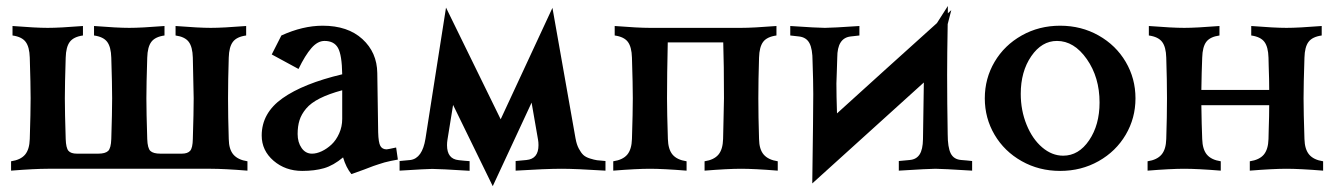

<svg xmlns="http://www.w3.org/2000/svg" viewBox="-20 -578 4541 652"><path d="M142.1 -4.9Q97.2 -4.9 17.6 1.5V-30.3Q50.3 -35.2 65.2 -53Q80.1 -70.8 81.1 -106Q84 -196.8 84 -244.1Q84 -291.5 81.1 -382.3Q80.1 -418.5 67.1 -435.8Q54.2 -453.1 22.5 -457.5V-489.7Q101.6 -483.4 142.1 -483.4Q182.6 -483.4 261.7 -489.7V-457.5Q230 -453.1 217 -435.8Q204.1 -418.5 203.1 -382.3Q200.2 -291.5 200.2 -244.1Q200.2 -196.8 203.1 -106Q204.1 -75.7 212.4 -65.9Q220.7 -56.2 241.2 -56.2H313.5Q337.4 -56.2 347.2 -65.4Q356.9 -74.7 357.9 -106Q360.8 -196.8 360.8 -244.1Q360.8 -291.5 357.9 -382.3Q356.9 -418.5 344 -435.8Q331.1 -453.1 299.3 -457.5V-489.7Q378.4 -483.4 418.9 -483.4Q459.5 -483.4 538.6 -489.7V-457.5Q506.8 -453.1 493.9 -435.8Q481 -418.5 480 -382.3Q477.1 -291.5 477.1 -244.1Q477.1 -196.8 480 -106Q481 -74.7 490.7 -65.4Q500.5 -56.2 524.9 -56.2H597.2Q617.2 -56.2 625.7 -65.9Q634.3 -75.7 634.8 -106Q637.7 -196.8 637.7 -244.1Q637.7 -258.3 636.2 -315.4Q634.8 -372.6 634.8 -382.3Q633.8 -418.9 620.8 -436Q607.9 -453.1 576.2 -457.5V-489.7Q655.8 -483.4 695.8 -483.4Q736.3 -483.4 815.9 -489.7V-457.5Q783.7 -453.1 770.8 -435.8Q757.8 -418.5 756.8 -382.3Q754.4 -306.6 754.4 -244.1Q754.4 -181.6 756.8 -106Q757.3 -70.8 772.7 -53Q788.1 -35.2 820.3 -30.3V1.5Q741.2 -4.9 695.8 -4.9Z M1142.1 -174.3V-271.5Q1096.7 -259.3 1066.2 -243.9Q1035.6 -228.5 1019.5 -209.2Q1003.4 -189.9 997.1 -169.7Q990.7 -149.4 990.7 -123Q990.7 -94.7 1004.2 -75.4Q1017.6 -56.2 1039.6 -56.2Q1055.2 -56.2 1072.8 -64.5Q1090.3 -72.8 1106 -87.4Q1121.6 -102.1 1131.8 -125Q1142.1 -147.9 1142.1 -174.3ZM1075.7 -490.7Q1161.1 -490.7 1210.7 -445.3Q1260.3 -399.9 1261.2 -330.1L1264.2 -128.9Q1265.1 -93.8 1271.7 -82.3Q1278.3 -70.8 1293 -70.8Q1296.4 -70.8 1325.2 -77.1L1331.1 -36.1Q1319.3 -34.2 1306.9 -31.5Q1294.4 -28.8 1285.6 -26.4Q1276.9 -23.9 1265.1 -20Q1253.4 -16.1 1247.8 -14.2Q1242.2 -12.2 1230.5 -7.6Q1218.8 -2.9 1215.8 -2Q1210.4 0 1173.3 13.2Q1155.3 -8.8 1145 -43.5Q1112.3 -16.1 1080.3 -6.8Q1048.3 2.4 1006.3 2.4Q949.2 2.4 908.9 -32.2Q868.7 -66.9 868.7 -117.7Q868.7 -194.3 939.5 -244.4Q1010.3 -294.4 1142.1 -325.7Q1141.1 -391.1 1127.9 -415Q1114.7 -439 1082 -439Q1058.6 -439 1037.4 -414.6Q1016.1 -390.1 993.7 -343.8L902.8 -393.1L935.5 -457.5Q1008.3 -490.7 1075.7 -490.7Z M1680.2 -172.9 1856 -551.3 1934.6 -106.9V-107.4Q1938 -87.4 1945.6 -73.2Q1953.1 -59.1 1960.9 -51.8Q1968.8 -44.4 1983.4 -39.8Q1998 -35.2 2007.3 -33.9Q2016.6 -32.7 2036.1 -31.2V1.5Q1934.6 -4.9 1887.7 -4.9Q1833.5 -4.9 1731 1.5V-31.2L1768.6 -34.7H1768.1Q1808.6 -38.6 1808.6 -85Q1808.6 -95.7 1807.1 -103.5L1785.2 -229.5Q1761.7 -179.2 1715.3 -79.1Q1668.9 21 1653.3 54.2L1518.6 -221.7Q1505.9 -142.6 1499.5 -103.5Q1498 -94.2 1498 -85Q1498 -38.1 1537.6 -34.2H1537.1Q1541 -33.7 1556.4 -32.2Q1571.8 -30.8 1574.7 -30.8V2Q1473.1 -4.4 1447.8 -4.4Q1430.7 -4.4 1336.9 1.5V-31.2L1374 -34.7Q1414.1 -40.5 1424.8 -106.9Q1435.1 -171.9 1459.7 -329.8Q1484.4 -487.8 1494.6 -552.2Z M2187 -483.4H2496.6Q2537.1 -483.4 2616.7 -489.7V-457.5Q2584.5 -453.1 2571.5 -435.8Q2558.6 -418.5 2557.6 -382.3Q2555.2 -306.6 2555.2 -244.1Q2555.2 -181.6 2557.6 -106Q2558.1 -70.8 2573.5 -53Q2588.9 -35.2 2621.1 -30.3V1.5Q2542 -4.9 2496.6 -4.9Q2451.7 -4.9 2372.6 1.5V-30.3Q2404.8 -35.2 2419.7 -53Q2434.6 -70.8 2435.5 -106Q2435.5 -115.7 2437 -172.9Q2438.5 -230 2438.5 -244.1Q2438.5 -359.4 2436 -434.1H2247.6Q2245.1 -324.2 2245.1 -244.1Q2245.1 -196.8 2248 -106Q2249 -70.8 2263.9 -53Q2278.8 -35.2 2311.5 -30.3V1.5Q2231.9 -4.9 2187 -4.9Q2142.1 -4.9 2062.5 1.5V-30.3Q2095.2 -35.2 2110.1 -53Q2125 -70.8 2126 -106Q2128.9 -196.8 2128.9 -244.1Q2128.9 -291.5 2126 -382.3Q2125 -418.5 2112.1 -435.8Q2099.1 -453.1 2067.4 -457.5V-489.7Q2146.5 -483.4 2187 -483.4Z M3210.4 -543.5 3198.2 -496.1Q3196.3 -392.6 3196.3 -324.2Q3196.3 -230 3198.2 -122.6Q3198.2 -77.6 3208.5 -57.1Q3218.8 -36.6 3244.1 -34.7H3243.7Q3246.6 -34.7 3262 -33.2Q3277.3 -31.7 3281.2 -31.2V1.5Q3178.7 -4.9 3156.7 -4.9Q3134.8 -4.9 3032.2 1.5V-31.2L3069.8 -34.7H3069.3Q3091.8 -36.6 3102.8 -53.5Q3113.8 -70.3 3114.3 -105.5Q3116.7 -251 3117.2 -297.9L2738.3 44.9Q2741.7 -195.3 2741.7 -258.3Q2741.7 -302.7 2739.3 -369.6Q2739.3 -411.6 2728.8 -431.4Q2718.3 -451.2 2693.8 -454.1L2663.6 -457.5V-489.7Q2756.8 -483.4 2781.2 -483.4Q2805.2 -483.4 2898.4 -489.7V-457.5L2868.2 -454.1Q2823.2 -448.7 2823.2 -382.8Q2823.2 -367.7 2821.8 -338.1Q2820.3 -308.6 2820.3 -294.4Q2820.3 -253.9 2822.3 -192.9Q2863.8 -230.5 2982.9 -338.4Q3102.1 -446.3 3161.6 -499.5L3198.7 -557.6V-532.7Q3200.7 -534.7 3204.6 -538.3Q3208.5 -542 3210.4 -543.5Z M3357.4 -120.4Q3324.2 -176.8 3324.2 -244.1Q3324.2 -311.5 3357.4 -367.9Q3390.6 -424.3 3449.5 -457.5Q3508.3 -490.7 3580.1 -490.7Q3651.9 -490.7 3710.7 -457.5Q3769.5 -424.3 3802.7 -367.9Q3835.9 -311.5 3835.9 -244.1Q3835.9 -176.8 3802.7 -120.4Q3769.5 -64 3710.7 -30.8Q3651.9 2.4 3580.1 2.4Q3508.3 2.4 3449.5 -30.8Q3390.6 -64 3357.4 -120.4ZM3569.3 -439Q3517.6 -439 3481.9 -387Q3446.3 -335 3446.3 -259.3Q3446.3 -203.1 3466.1 -154.5Q3485.8 -106 3519 -77.6Q3552.2 -49.3 3590.3 -49.3Q3643.1 -49.3 3678.5 -101.6Q3713.9 -153.8 3713.9 -230Q3713.9 -315.4 3670.7 -377.2Q3627.4 -439 3569.3 -439Z M4468.3 -489.7V-457.5Q4436.5 -453.1 4423.6 -435.8Q4410.6 -418.5 4409.7 -382.3Q4406.7 -291.5 4406.7 -244.1Q4406.7 -196.8 4409.7 -106Q4410.6 -70.8 4425.8 -53Q4440.9 -35.2 4473.1 -30.3V1.5Q4393.6 -4.9 4348.6 -4.9Q4303.7 -4.9 4224.1 1.5V-30.3Q4256.8 -35.2 4271.7 -53Q4286.6 -70.8 4287.6 -106Q4287.6 -112.8 4288.3 -136.2Q4289.1 -159.7 4289.6 -182.4Q4290 -205.1 4290 -220.7H4059.6Q4060.5 -154.3 4062.5 -106Q4063.5 -70.8 4078.4 -53Q4093.3 -35.2 4125.5 -30.3V1.5Q4046.4 -4.9 4001.5 -4.9Q3956.1 -4.9 3877 1.5V-30.3Q3909.2 -35.2 3924.3 -53Q3939.5 -70.8 3940.4 -106Q3942.9 -181.6 3942.9 -244.1Q3942.9 -306.6 3940.4 -382.3Q3939.5 -418.5 3926.3 -435.8Q3913.1 -453.1 3881.3 -457.5V-489.7Q3960.9 -483.4 4001.5 -483.4Q4041.5 -483.4 4121.1 -489.7V-457.5Q4089.4 -453.1 4076.4 -436Q4063.5 -418.9 4062.5 -382.3Q4060.5 -333.5 4059.6 -272.5H4290Q4290 -288.1 4289.6 -309.8Q4289.1 -331.5 4288.3 -353.3Q4287.6 -375 4287.6 -382.3Q4286.6 -418.5 4273.7 -435.8Q4260.7 -453.1 4229 -457.5V-489.7Q4308.1 -483.4 4348.6 -483.4Q4389.2 -483.4 4468.3 -489.7Z"/></svg>

Font: Flanker
Style: Bold
Weight: 700
Designer: Flanker
Foundry: Flanker
Version: Version 2.021